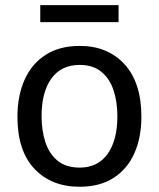

<svg xmlns="http://www.w3.org/2000/svg" viewBox="-20 -702 606 732"><path d="M283.5 10Q176 10 111.2 -58.5Q46.5 -127 46.5 -256.5Q46.5 -337.5 74 -398.5Q101.5 -459.5 154.5 -493.2Q207.5 -527 284 -527Q390.5 -527 454.8 -457Q519 -387 519 -256.5Q519 -177.5 492.2 -117.5Q465.5 -57.5 413 -23.8Q360.5 10 283.5 10ZM284 -63Q353 -63 390.2 -115.2Q427.5 -167.5 427.5 -258.5Q427.5 -314 412.8 -358.2Q398 -402.5 366.2 -428.5Q334.5 -454.5 284 -454.5Q213.5 -454.5 176 -402.8Q138.5 -351 138.5 -258.5Q138.5 -204 153.2 -159.5Q168 -115 200 -89Q232 -63 284 -63ZM432 -682.5V-617.5H133.5V-682.5Z"/></svg>

Font: Public Sans
Style: Regular
Weight: 400
Designer: The Public Sans project authors (U.S. Web Design System). Libre Franklin designed by Pablo Impallari and Rodrigo Fuenzal
Version: Version 1.008; ttfautohint (v1.8.1) -l 8 -r 50 -G 200 -x 14 